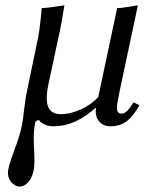

<svg xmlns="http://www.w3.org/2000/svg" viewBox="-20 -459 538 713"><path d="M51 234C74 234 96 215 105 174C109 155 108 130 107 103C105 69 103 32 111 -4C112 -9 119 -13 125 -13C133 0 155 10 177 10C238 10 287 -16 337 -60C329 -21 352 10 390 10C442 10 468 -18 498 -68L476 -79C459 -52 446 -37 433 -37C407 -37 412 -61 425 -124L492 -439C467 -436 439 -429 415 -429L345 -99C316 -66 259 -35 205 -35C152 -35 146 -82 160 -147L202 -343C209 -375 219 -439 219 -439C191 -436 158 -429 135 -429C135 -429 128 -350 122 -322L83 -134C70 -76 68 -25 61 8C48 71 22 118 11 169C2 210 35 234 51 234Z"/></svg>

Font: Libertinus Sans
Style: Italic
Weight: 400
Italic angle: -12°
Designer: Philipp H. Poll, Khaled Hosny
Foundry: Caleb Maclennan
Version: Version 7.050;RELEASE